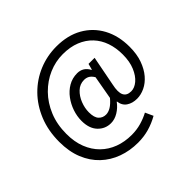

<svg xmlns="http://www.w3.org/2000/svg" viewBox="-188 -856 1223 1223"><g transform="rotate(-45 423.5 -245.0)"><path d="M402.9 155.5Q329.6 155.5 265.8 132.3Q201.9 109.1 153.6 63.6Q105.3 18 78 -49Q50.8 -116.1 50.8 -203.2Q50.8 -303.9 84.1 -385.5Q117.5 -467 175.3 -525.5Q233.2 -583.9 308.6 -615.2Q384 -646.4 467.8 -646.4Q568.9 -646.4 642.5 -604.6Q716.1 -562.9 756.4 -488.3Q796.6 -413.7 796.6 -314.8Q796.6 -248.7 778.6 -198.6Q760.5 -148.4 731.5 -114.5Q702.4 -80.6 666.9 -63.8Q631.4 -47 596.5 -47Q555.1 -47 526.3 -66.4Q497.6 -85.8 492.7 -125.4H490.7Q467.4 -93.7 434.9 -74Q402.5 -54.2 368.7 -54.2Q317 -54.2 281.3 -91.7Q245.7 -129.2 245.7 -198Q245.7 -238.5 259.5 -279.7Q273.4 -320.8 299 -355.5Q324.7 -390.3 360.7 -411.3Q396.7 -432.3 440.7 -432.3Q467.1 -432.3 487.2 -420Q507.3 -407.7 521 -381.8H523L534.1 -423H588.9L550 -221.9Q536.9 -162.1 550.5 -134.5Q564 -106.9 603.4 -106.9Q633.6 -106.9 663 -131.5Q692.4 -156.2 711.7 -202Q731 -247.7 731 -311.5Q731 -370.2 714 -419.8Q696.9 -469.4 662.7 -505.8Q628.5 -542.2 578.2 -562.5Q527.9 -582.8 461.5 -582.8Q396.1 -582.8 334.9 -556.4Q273.7 -529.9 224.8 -480.3Q176 -430.8 147.4 -361.5Q118.8 -292.2 118.8 -206.5Q118.8 -135.3 140.6 -79.9Q162.4 -24.4 201.5 14Q240.6 52.4 293.6 72.2Q346.7 91.9 408.5 91.9Q454 91.9 494.3 80.4Q534.6 68.8 568.7 50.5L593.1 103.9Q548.7 129.1 501.9 142.3Q455.1 155.5 402.9 155.5ZM384.8 -115.3Q405.9 -115.3 428.9 -128.9Q451.9 -142.6 477.4 -173L505.7 -331.4Q492.2 -353.4 476.8 -362.3Q461.5 -371.1 441.8 -371.1Q403.4 -371.1 375.5 -344.7Q347.6 -318.3 332.5 -279.6Q317.4 -240.9 317.4 -203.1Q317.4 -155.9 336.6 -135.6Q355.7 -115.3 384.8 -115.3Z"/></g></svg>

Font: Source Sans 3 VF
Style: Regular
Weight: 200
Designer: Paul D. Hunt
Foundry: Adobe
Version: Version 3.046;hotconv 1.0.118;makeotfexe 2.5.65603